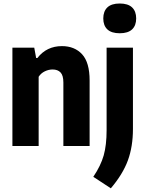

<svg xmlns="http://www.w3.org/2000/svg" viewBox="-20 -812 808 1068"><path d="M49 -547H170.5L181 -489.5H188Q239.5 -555.5 324.5 -555.5Q395 -555.5 436.8 -510Q478.5 -464.5 478.5 -364V0H332.5V-353Q332.5 -392.5 316.8 -409Q301 -425.5 272.5 -425.5Q250.5 -425.5 229.2 -415.2Q208 -405 195 -385V0H49ZM499 171.5Q540.5 110 556.8 52.5Q573 -5 573 -88V-547H719.5V-95Q719.5 3 691.5 79.8Q663.5 156.5 596.5 235.5ZM554.5 -709.5Q554.5 -749 577.2 -770.8Q600 -792.5 646 -792.5Q692 -792.5 714.8 -770.8Q737.5 -749 737.5 -709.5Q737.5 -670 714.8 -648.5Q692 -627 646 -627Q600 -627 577.2 -648.5Q554.5 -670 554.5 -709.5Z"/></svg>

Font: Encode Sans Condensed
Style: Bold
Weight: 700
Width: 3
Designer: Multiple Designers
Foundry: Impallari Type
Version: Version 2.000